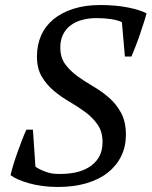

<svg xmlns="http://www.w3.org/2000/svg" viewBox="-20 -732 603 764"><path d="M121 -69Q132 -60 158 -50Q182 -40 208 -40Q210 -40 213 -40Q218 -40 222 -40Q250 -40 277 -45Q308 -51 333 -66Q358 -81 373 -105.5Q388 -130 388 -167Q388 -208 368.5 -236Q349 -264 320 -285.5Q291 -307 257.5 -326.5Q224 -346 195 -370Q166 -394 146.5 -426.5Q127 -459 127 -507Q127 -553 143.5 -590.5Q160 -628 192.5 -655Q225 -682 272 -697Q319 -712 379 -712Q440 -712 488 -702.5Q536 -693 563 -679Q559 -662 551.5 -639.5Q544 -617 536 -593Q528 -569 519 -546.5Q510 -524 503 -507H477L465 -644Q448 -652 421.5 -656Q395 -660 364 -660Q334 -660 307.5 -653Q281 -646 261.5 -631.5Q242 -617 231 -595Q220 -573 220 -543Q220 -503 239.5 -476.5Q259 -450 288 -429Q317 -408 350.5 -388.5Q384 -369 413 -344Q442 -319 461.5 -283.5Q481 -248 481 -196Q481 -149 462.5 -111Q444 -73 409.5 -45.5Q375 -18 324.5 -3Q274 12 210 12Q178 12 148.5 8Q119 4 94.5 -3Q70 -10 51 -18.5Q32 -27 22 -35Q26 -53 33.5 -77.5Q41 -102 50 -127Q59 -152 68 -175.5Q77 -199 85 -216H111Z"/></svg>

Font: PTSerif
Style: Italic
Weight: 400
Italic angle: -12°
Designer: A.Korolkova, O.Umpeleva, V.Yefimov
Foundry: ParaType Ltd
Version: Version 1.000W OFL; ttfautohint (v1.2) -l 8 -r 50 -G 200 -x 